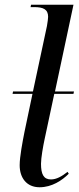

<svg xmlns="http://www.w3.org/2000/svg" viewBox="-20 -780 332 810"><path d="M147 10C199 10 242 -19 270 -47L265 -55C241 -36 218 -23 195 -23C164 -23 153 -45 153 -89C153 -114 162 -164 168 -192L209 -384H290L292 -394H212L290 -760H111L109 -750H124C162 -750 183 -741 183 -709C183 -703 181 -687 178 -670L119 -394H35L33 -384H117L83 -222C75 -181 63 -119 63 -83C63 -30 92 10 147 10Z"/></svg>

Font: Noto Serif Display SemiCondensed
Style: Italic
Weight: 400
Width: 4
Italic angle: -12°
Designer: Monotype Design Team
Foundry: Monotype Imaging Inc.
Version: Version 2.009